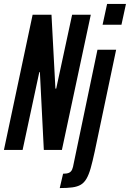

<svg xmlns="http://www.w3.org/2000/svg" viewBox="-29 -763 661 977"><path d="M-9 0 137 -688H233L253 -312H257L338 -688H433L286 0H194L174 -396H171L86 0ZM493 -637 516 -743H612L589 -637ZM275 194 292 121Q312 121 322.5 116Q333 111 338 99.5Q343 88 346 69L467 -510H562L453 8Q442 59 432.5 92.5Q423 126 411 146.5Q399 167 382 177Q365 187 339 190.5Q313 194 275 194Z"/></svg>

Font: Saira UltraCondensed
Style: Bold Italic
Weight: 700
Width: 1
Italic angle: -12°
Designer: Hector Gatti with collaboration of the Omnibus-Type team
Foundry: Omnibus-Type
Version: Version 1.101